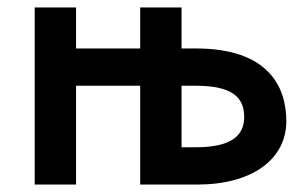

<svg xmlns="http://www.w3.org/2000/svg" viewBox="-20 -495 827 515"><path d="M73 0H184V-265H356V0H510C655 0 748 -67 748 -170C748 -264 698 -365 506 -365H467V-475H356V-365H184V-475H73ZM505 -265C603 -265 635 -234 635 -181C635 -131 600 -100 505 -100H467V-265Z"/></svg>

Font: Mint Spirit No2
Style: Bold
Weight: 700
Designer: HARENDAL Hirwen
Foundry: Arkandis Digital Foundry.
Version: Version 1.004;FFEdit